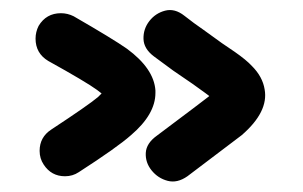

<svg xmlns="http://www.w3.org/2000/svg" viewBox="-20 -453 597 378"><path d="M349 -106 456 -187Q509 -233 501 -277Q497 -302 476 -323Q465 -335 442 -351L417 -368L381 -394Q362 -407 343 -422Q324 -437 305 -432Q286 -427 274 -411.5Q262 -396 262.5 -376.5Q263 -357 283 -342L321 -314L359 -288L384 -270L392 -264L391 -263Q381 -255 289 -186Q268 -171 267 -152Q266 -133 278.5 -117.5Q291 -102 310 -97Q329 -92 349 -106ZM108 -106Q123 -106 135 -114Q211 -163 238 -187Q286 -228 286 -270V-275Q283 -318 230 -357Q203 -376 125 -421Q113 -427 100 -427Q71 -427 56 -402Q50 -390 50 -377Q50 -348 75 -333Q149 -292 171 -276L180 -269L173 -262Q154 -246 81 -198Q58 -183 58 -156Q58 -141 66 -129Q81 -106 108 -106Z"/></svg>

Font: Balsamiq Sans
Style: Regular
Weight: 400
Designer: Michael Angeles
Foundry: Balsamiq SRL
Version: Version 1.020; ttfautohint (v1.8.4.7-5d5b);gftools[0.9.26]